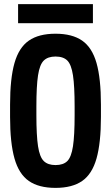

<svg xmlns="http://www.w3.org/2000/svg" viewBox="-20 -904 540 934"><path d="M250 10Q169 10 120.5 -23.5Q72 -57 50.5 -133Q29 -209 29 -335V-395Q29 -522 50.5 -597.5Q72 -673 120.5 -706.5Q169 -740 250 -740Q331 -740 379.5 -706.5Q428 -673 449.5 -597.5Q471 -522 471 -395V-335Q471 -209 449.5 -133Q428 -57 379.5 -23.5Q331 10 250 10ZM250 -101Q288 -101 307.5 -120.5Q327 -140 335 -192.5Q343 -245 343 -344V-386Q343 -485 335 -537.5Q327 -590 307.5 -609.5Q288 -629 250 -629Q213 -629 193 -609.5Q173 -590 165 -537.5Q157 -485 157 -386V-344Q157 -245 165 -192.5Q173 -140 193 -120.5Q213 -101 250 -101ZM68 -791V-884H432V-791Z"/></svg>

Font: M PLUS 1 Code SemiBold
Style: Regular
Weight: 600
Designer: Coji Morishita
Foundry: UNDERFOREST DESIGN
Version: Version 1.005